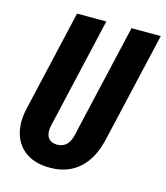

<svg xmlns="http://www.w3.org/2000/svg" viewBox="-109 -804 778 899"><g transform="rotate(15 279.5 -355.0)"><path d="M216 10Q147 10 102 -20Q57 -50 40.5 -104Q24 -158 40 -229L153 -720H295L171 -181Q166 -158 170 -140Q174 -122 187.5 -112.5Q201 -103 221 -103Q248 -103 265.5 -119.5Q283 -136 290 -169L417 -720H559L436 -187Q414 -90 358 -40Q302 10 216 10Z"/></g></svg>

Font: Instrument Sans Condensed
Style: Bold Italic
Weight: 700
Width: 3
Italic angle: -13°
Designer: Rodrigo Fuenzalida
Foundry: fragTYPE
Version: Version 1.000;gftools[0.9.28]